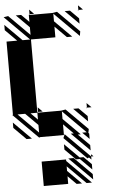

<svg xmlns="http://www.w3.org/2000/svg" viewBox="-78 -919 818 1305"><g transform="rotate(-5 331.0 -266.0)"><path d="M505.2 317.7 349 161.5H385.4L505.2 281.2ZM505.2 41.7 458.3 -5.2H489.6L333.3 -161.5V-109.4L447.9 5.2H427.1L505.2 83.3V119.8L380.2 -5.2H401L333.3 -72.9V0H166.7V5.2L-5.2 -166.7H0V-666.7H72.9L-5.2 -744.8V-781.2L109.4 -666.7H161.5L-5.2 -833.3L26 -838.5L166.7 -697.9V-750L78.1 -838.5H114.6L166.7 -786.5V-833.3H171.9L166.7 -838.5H171.9V-833.3H328.1L359.4 -838.5L505.2 -692.7L500 -661.5L333.3 -828.1V-776L447.9 -661.5H411.5L333.3 -739.6V-666.7H166.7V-661.5V-171.9H171.9V-166.7L166.7 -171.9V-166.7H328.1L359.4 -171.9L505.2 -26L500 0L505.2 5.2ZM479.2 171.9 328.1 20.8 338.5 -5.2 505.2 161.5H520.8L505.2 145.8V182.3L489.6 166.7ZM401 171.9 328.1 99V62.5L427.1 161.5H453.1L505.2 213.5V250L427.1 171.9ZM505.2 -166.7 500 -171.9H505.2ZM505.2 -78.1 411.5 -171.9H447.9L505.2 -114.6ZM78.1 5.2 -5.2 -78.1V-114.6L114.6 5.2ZM505.2 -833.3 500 -838.5H505.2ZM505.2 -744.8 411.5 -838.5H447.9L505.2 -781.2ZM166.7 166.7H333.3V177.1L494.8 338.5H458.3L333.3 213.5V244.8L427.1 338.5H390.6L333.3 281.2V333.3H166.7ZM505.2 -171.9H536.5L505.2 -203.1ZM171.9 -171.9H203.1L171.9 -203.1ZM505.2 -838.5H536.5L505.2 -869.8ZM171.9 -838.5H203.1L171.9 -869.8ZM166.7 -31.2V-83.3L83.3 -166.7H31.2ZM166.7 -119.8V-166.7H119.8Z"/></g></svg>

Font: 0xA000-Monochrome
Style: Monochrome
Weight: 400
Version: Version 0.1